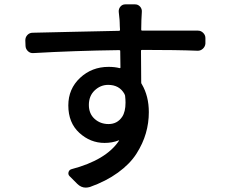

<svg xmlns="http://www.w3.org/2000/svg" viewBox="-20 -815 1040 885"><path d="M389.6 -331.1Q389.6 -291 416 -267.1Q442.4 -243.2 480.5 -243.2Q520.5 -243.2 543 -276.4Q558.6 -299.8 558.6 -341.8Q558.6 -356.4 556.6 -374Q555.7 -377.9 553.7 -381.8Q530.3 -423.8 478.5 -423.8Q443.4 -423.8 416.5 -398.4Q389.6 -373 389.6 -331.1ZM892.6 -673.8Q906.2 -673.8 916.5 -663.6Q926.8 -653.3 926.8 -639.6V-614.3Q925.8 -600.6 915.5 -590.8Q905.3 -581.1 891.6 -581.1Q796.9 -585 634.8 -585Q629.9 -585 629.9 -581.1Q630.9 -529.3 630.9 -434.6Q630.9 -429.7 633.8 -426.8Q666 -372.1 666 -297.9Q666 -248 652.3 -200.7Q638.7 -153.3 608.9 -106.4Q579.1 -59.6 523.9 -19.5Q468.8 20.5 394.5 46.9Q383.8 49.8 375 49.8Q353.5 49.8 335.9 32.2L300.8 -2.9Q293 -10.7 295.9 -21.5Q298.8 -32.2 309.6 -35.2Q468.8 -77.1 528.3 -166Q529.3 -167 528.8 -168Q528.3 -168.9 527.3 -168Q497.1 -156.2 461.9 -156.2Q396.5 -156.2 345.7 -202.6Q294.9 -249 294.9 -329.1Q294.9 -405.3 349.1 -456.1Q403.3 -506.8 480.5 -506.8Q508.8 -506.8 531.2 -501Q535.2 -500 535.2 -503.9L534.2 -580.1Q534.2 -584 529.3 -584Q319.3 -581.1 133.8 -570.3Q119.1 -569.3 108.9 -579.1Q98.6 -588.9 97.7 -602.5L96.7 -628.9Q96.7 -643.6 106.4 -653.8Q116.2 -664.1 130.9 -664.1Q183.6 -665 323.2 -668.5Q462.9 -671.9 528.3 -672.9Q533.2 -672.9 533.2 -677.7Q532.2 -684.6 532.2 -694.8Q532.2 -705.1 531.7 -711.9Q531.2 -718.8 531.2 -722.7Q529.3 -744.1 527.3 -760.7Q526.4 -774.4 535.2 -784.7Q543.9 -794.9 557.6 -794.9H602.5Q616.2 -794.9 625.5 -784.7Q634.8 -774.4 633.8 -760.7Q631.8 -734.4 631.8 -722.7Q630.9 -710.9 630.9 -678.7Q630.9 -673.8 635.7 -673.8Z"/></svg>

Font: Gen Jyuu Gothic L Monospace Medium
Style: Regular
Weight: 500
Designer: [Source Han Sans]
Ryoko NISHIZUKA  (kana & ideographs); Paul D. Hunt (Latin, Greek & Cyrillic); Wenlong ZHANG  (bopomofo
Version: Version 1.002.20150607